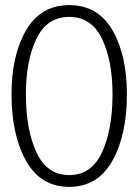

<svg xmlns="http://www.w3.org/2000/svg" viewBox="-20 -714 540 749"><path d="M25 -346Q25 -499 82 -596.5Q139 -694 250 -694Q362 -694 418.5 -596.5Q475 -499 475 -346Q475 -187 418 -86Q361 15 250 15Q139 15 82 -86Q25 -187 25 -346ZM419 -346Q419 -477 378 -562.5Q337 -648 250 -648Q163 -648 122 -562.5Q81 -477 81 -346Q81 -209 122 -120Q163 -31 250 -31Q337 -31 378 -120Q419 -209 419 -346Z"/></svg>

Font: Martel Sans ExtraLight
Style: Regular
Weight: 275
Designer: Dan Reynolds and Mathieu Réguer
Foundry: Dan Reynolds and Mathieu Réguer
Version: Version 1.002; ttfautohint (v1.1) -l 5 -r 5 -G 72 -x 0 -D la